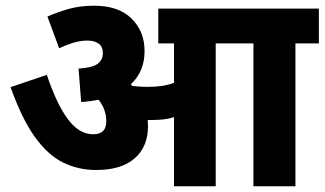

<svg xmlns="http://www.w3.org/2000/svg" viewBox="-20 -652 1136 672"><path d="M498 -211Q498 -138 451 -97.5Q404 -57 317 -57Q254 -57 201 -83Q148 -109 102.5 -172Q57 -235 17 -347L144 -390Q178 -288 217.5 -235Q257 -182 306 -182Q352 -182 352 -227Q352 -269 325 -303Q296 -297 264 -295L255 -412Q303 -415 321.5 -428.5Q340 -442 340 -466Q340 -489 325 -499.5Q310 -510 286 -510Q262 -510 237 -502.5Q212 -495 187 -483L146 -594Q179 -609 219.5 -620.5Q260 -632 310 -632Q395 -632 440.5 -587Q486 -542 486 -473Q486 -402 438 -357Q440 -354 443 -351Q455 -350 468 -349Q481 -348 497 -348Q522 -348 544.5 -351Q567 -354 589 -362V-500H534V-622H1096V-500H1014V0H867V-500H735V0H589V-242Q570 -236 551 -234Q532 -232 512 -232Q505 -232 497 -232Q498 -221 498 -211Z"/></svg>

Font: Noto Sans SemiCondensed ExtraBold
Style: Regular
Weight: 800
Width: 4
Designer: Monotype Design Team
Foundry: Monotype Imaging Inc.
Version: Version 2.013; ttfautohint (v1.8.4.7-5d5b)